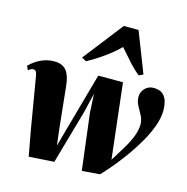

<svg xmlns="http://www.w3.org/2000/svg" viewBox="-116 -910 1002 1031"><g transform="rotate(15 385.0 -395.0)"><path d="M134.5 10 109 -128 60 -419Q57 -437 51.5 -443.5Q46 -450 37.5 -450Q31 -450 24.8 -447Q18.5 -444 10 -437L-0.5 -459.5Q15 -475 35.2 -488.8Q55.5 -502.5 81 -511.2Q106.5 -520 136.5 -520Q181 -520 202.8 -493Q224.5 -466 230 -412L255 -172L265.5 -86.5L293 -186.5L382.5 -507H520L557 -184.5L568 -89L613 -162Q627.5 -185.5 638.2 -206.5Q649 -227.5 656 -246Q663 -264.5 666.2 -281Q669.5 -297.5 669.5 -312Q669.5 -338 657.2 -360.8Q645 -383.5 632.8 -406Q620.5 -428.5 620.5 -453.5Q620.5 -480 639.2 -500.2Q658 -520.5 687.5 -520.5Q722 -520.5 739.5 -504.5Q757 -488.5 763 -464.8Q769 -441 769 -417.5Q769 -378 753.2 -332.8Q737.5 -287.5 711 -240.5Q684.5 -193.5 652.8 -148.8Q621 -104 588.8 -65.2Q556.5 -26.5 529 2L429.5 10L391 -303L385.5 -407L361 -303L274.5 1ZM298.5 -564.5 273.5 -578.5 446 -800H528L615.5 -575.5L591.5 -564.5Q559.5 -590.5 528.8 -625.5Q498 -660.5 471.5 -690Q439.5 -657.5 392.8 -623.8Q346 -590 298.5 -564.5Z"/></g></svg>

Font: Merriweather 144pt Black
Style: Italic
Weight: 900
Italic angle: -7.8°
Version: Version 2.101